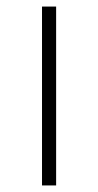

<svg xmlns="http://www.w3.org/2000/svg" viewBox="-20 -565 299 585"><path d="M108 0V-545H151V0Z"/></svg>

Font: Noto Serif Tamil Condensed ExtraLight
Style: Regular
Weight: 200
Width: 3
Designer: Indian Type Foundry, Tom Grace, and the Monotype Design Team
Foundry: Monotype Imaging Inc.
Version: Version 2.004; ttfautohint (v1.8.4.7-5d5b)